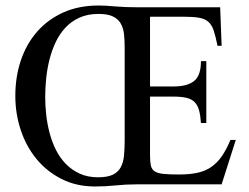

<svg xmlns="http://www.w3.org/2000/svg" viewBox="-20 -675 912 703"><path d="M791.5 0H478.5Q440.9 0 403.6 3.9Q366.2 7.8 328.6 7.8Q259.3 7.8 205.1 -19.8Q150.9 -47.4 113.3 -93.3Q75.7 -139.2 55.9 -199Q36.1 -258.8 36.1 -323.7Q36.1 -393.6 56.4 -453.9Q76.7 -514.2 115.7 -558.8Q154.8 -603.5 211.4 -629.2Q268.1 -654.8 340.8 -654.8Q365.7 -654.8 400.9 -651.6Q436 -648.4 481 -648.4H786.1L791.5 -507.3H776.4Q769.5 -541.5 762.7 -562.5Q755.9 -583.5 743.4 -594.7Q731 -606 709.5 -609.9Q688 -613.8 651.4 -613.8H529.3V-358.4H615.2Q665.5 -358.4 690.7 -378.4Q715.8 -398.4 715.8 -451.2H735.4V-224.6H715.8Q713.9 -252.9 708.7 -271.5Q703.6 -290 692.4 -301.3Q681.2 -312.5 662.4 -316.9Q643.6 -321.3 615.2 -321.3H529.3V-107.9Q529.3 -84 532.2 -69.6Q535.2 -55.2 546.1 -47.9Q557.1 -40.5 578.1 -38.3Q599.1 -36.1 635.3 -36.1Q673.8 -36.1 702.4 -42.2Q731 -48.3 752.9 -63.2Q774.9 -78.1 791.7 -102.3Q808.6 -126.5 823.7 -162.6H843.3ZM436.5 -499Q436.5 -526.9 434.1 -549.6Q431.6 -572.3 422.1 -588.9Q412.6 -605.5 393.6 -614.7Q374.5 -624 340.8 -624Q300.8 -624 270.8 -610.4Q240.7 -596.7 219 -573.2Q197.3 -549.8 183.1 -519Q168.9 -488.3 160.6 -454.6Q152.3 -420.9 148.9 -386Q145.5 -351.1 145.5 -319.8Q145.5 -288.6 149.2 -255.1Q152.8 -221.7 161.4 -189Q169.9 -156.2 184.6 -126.7Q199.2 -97.2 220.9 -75Q242.7 -52.7 271.7 -39.3Q300.8 -25.9 339.4 -25.9Q373.5 -25.9 393.1 -35.4Q412.6 -44.9 422.1 -62.5Q431.6 -80.1 434.1 -105.5Q436.5 -130.9 436.5 -162.6Z"/></svg>

Font: Kitab
Style: Regular
Weight: 400
Designer: SIL International
Foundry: Khaled Hosny
Version: Version 1.000